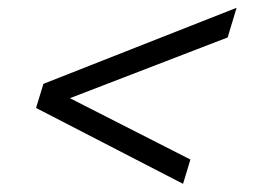

<svg xmlns="http://www.w3.org/2000/svg" viewBox="-20 -498 640 482"><path d="M458 -97.5 439.5 -36.5 70.5 -227 89 -287.5 574 -478.5 551.5 -404 155.5 -251.5Z"/></svg>

Font: Newsreader Caption
Style: Italic
Weight: 400
Italic angle: -17°
Designer: Hugues Gentile
Foundry: Production Type
Version: Version 1.001